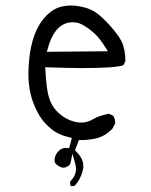

<svg xmlns="http://www.w3.org/2000/svg" viewBox="-20 -543 540 686"><path d="M178.7 -431.6Q202.6 -463.4 240.2 -463.4Q261.2 -463.4 279.8 -451.7Q304.7 -436.5 322.3 -418.9Q338.9 -402.3 357.4 -372.6L365.2 -359.9L147.5 -357.9L150.4 -368.2Q160.2 -407.2 178.7 -431.6ZM275.9 65.4Q277.8 57.1 277.8 51.8Q277.8 46.4 277.3 43Q274.4 20 252 -2L248 -5.9L261.7 -42.5H267.6Q296.9 -42.5 322.3 -48.3Q346.7 -53.7 366.7 -69.8L381.3 -82.5L391.1 -101.1Q391.6 -103 391.6 -104.5Q391.6 -118.7 384.3 -129.4L369.1 -136.7Q333.5 -129.4 316.4 -119.1Q293.5 -105 270 -105Q250 -105 227.1 -114.7Q203.1 -125 183.8 -144.8Q164.6 -164.6 155.3 -193.4Q146 -222.2 142.1 -293.5L141.6 -302.7Q224.6 -299.8 273.9 -299.8Q393.6 -299.8 420.9 -310.1L428.2 -325.2Q427.7 -367.7 414.1 -395.5Q404.8 -413.6 388.2 -433.6Q360.4 -467.8 334 -489.7Q307.6 -511.7 271.5 -519Q251.5 -523.4 234.4 -523.4Q217.3 -523.4 202.6 -520Q171.9 -513.7 145.5 -486.8Q118.7 -459.5 103.5 -418.7Q88.4 -377.9 84 -327.6Q81.5 -300.3 81.5 -279.1Q81.5 -257.8 83.5 -241.7Q87.4 -207 98.1 -178Q108.9 -148.9 122.6 -127.4Q135.3 -106 161.6 -83.5Q187.5 -61.5 228.5 -52.2L236.8 -50.3L227.1 -13.7Q217.8 -14.6 213.4 -14.6Q209 -14.6 202.6 -12.2Q196.3 -10.3 189.5 -3.4Q177.7 8.3 175.3 23.9Q174.8 26.4 174.8 28.8Q174.8 39.1 182.1 44.9Q196.3 56.2 206.5 56.2Q213.4 56.2 221.2 51.8Q231 45.4 231.9 39.6L238.8 6.3L248 38.6Q251.5 49.3 251.5 59.6Q251.5 84 232.9 103L230.5 106.4Q230.5 108.4 230.5 110.4Q230.5 116.2 232.9 121.1L234.4 122.1L246.1 121.1Q266.6 101.1 275.9 65.4Z"/></svg>

Font: NaikaiFont
Style: Light
Weight: 300
Version: Version 1.89